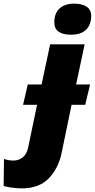

<svg xmlns="http://www.w3.org/2000/svg" viewBox="-145 -797 522 1057"><path d="M154 -674Q154 -724 183 -750.5Q212 -777 264 -777Q306 -777 331.5 -760.5Q357 -744 357 -709Q357 -661 329 -633.5Q301 -606 246 -606Q154 -606 154 -674ZM-125 227 -123 78Q-97 87 -72 87Q-42 87 -20 69.5Q2 52 10 15L59 -220H-18L8 -332H84L131 -553H321L274 -332H351L324 -220H249L194 46Q176 131 123 185.5Q70 240 -26 240Q-51 240 -79.5 236Q-108 232 -125 227Z"/></svg>

Font: Noto Sans Display Black
Style: Italic
Weight: 900
Italic angle: -12°
Designer: Monotype Design team
Foundry: Monotype Imaging Inc.
Version: Version 1.000